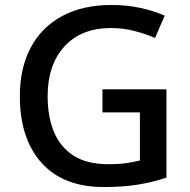

<svg xmlns="http://www.w3.org/2000/svg" viewBox="-20 -744 767 774"><path d="M393 -384H651V-28Q594 -9 534.5 0.5Q475 10 399 10Q235 10 147.5 -87.5Q60 -185 60 -357Q60 -469 103.5 -551.5Q147 -634 230 -679Q313 -724 431 -724Q490 -724 544 -712.5Q598 -701 644 -681L605 -591Q568 -607 522.5 -619Q477 -631 427 -631Q308 -631 240 -557Q172 -483 172 -356Q172 -275 197 -213.5Q222 -152 276 -117Q330 -82 417 -82Q460 -82 489.5 -86.5Q519 -91 544 -97V-291H393Z"/></svg>

Font: Noto Sans Gurmukhi Medium
Style: Regular
Weight: 500
Designer: Jelle Bosma - Monotype Design Team
Foundry: Monotype Imaging Inc.
Version: Version 2.004; ttfautohint (v1.8.4.7-5d5b)